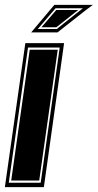

<svg xmlns="http://www.w3.org/2000/svg" viewBox="-46 -768 401 788"><path d="M-26 0 58 -591H217L134 0ZM-10 -18H121L199 -573H69ZM0 -27 76 -564H191L115 -27ZM82 -635 177 -748H335L303 -724L190 -635ZM109 -649H187L294 -734H182ZM124 -656 185 -727H275L185 -656Z"/></svg>

Font: Alumni Sans Collegiate One SC
Style: Italic
Weight: 400
Italic angle: -8°
Designer: Robert E. Leuschke
Foundry: Robert E. Leuschke
Version: Version 1.100